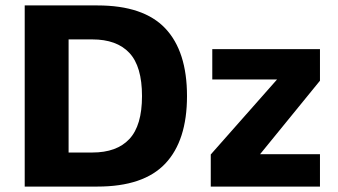

<svg xmlns="http://www.w3.org/2000/svg" viewBox="-20 -687 1243 707"><path d="M71 0V-667H338.8Q508.8 -667 588.7 -582.4Q668.6 -497.9 668.6 -333.3Q668.6 -169.4 588.7 -84.7Q508.8 0 338.8 0ZM232.6 -125.4H319.8Q410 -125.4 456.4 -175.1Q502.9 -224.7 502.9 -333.3Q502.9 -442.6 456.4 -492.2Q410 -541.9 319.8 -541.9H232.6ZM756.1 0V-118.2L1027.6 -425.4L1041.9 -394.3H761.7V-506H1158.2V-389.8L906.3 -80.7L901.4 -119.3H1158.2V0Z"/></svg>

Font: Maven Pro
Style: Regular
Weight: 400
Designer: Joe Prince
Foundry: Joe Prince
Version: Version 2.103